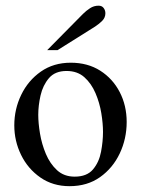

<svg xmlns="http://www.w3.org/2000/svg" viewBox="-20 -635 492 669"><path d="M421.4 -210Q421.4 -151.4 397.2 -100.3Q373 -49.3 328.6 -17.8Q284.2 13.7 222.2 13.7Q164.1 13.7 120.6 -16.6Q77.1 -46.9 53.5 -95.2Q29.8 -143.6 29.8 -198.2Q29.8 -254.9 54 -304.7Q78.1 -354.5 122.3 -385.5Q166.5 -416.5 226.6 -416.5Q285.6 -416.5 329.3 -388.7Q373 -360.8 397.2 -314Q421.4 -267.1 421.4 -210ZM338.9 -175.3Q338.9 -204.6 333 -240.7Q327.1 -276.9 312.7 -310.5Q298.3 -344.2 273.9 -366Q249.5 -387.7 211.9 -387.7Q171.9 -387.7 150.6 -362.8Q129.4 -337.9 121.3 -302.5Q113.3 -267.1 113.3 -234.9Q113.3 -206.1 119.4 -169.4Q125.5 -132.8 139.9 -98.6Q154.3 -64.5 178.7 -42Q203.1 -19.5 240.2 -19.5Q282.7 -19.5 304 -44.7Q325.2 -69.8 332 -106Q338.9 -142.1 338.9 -175.3ZM347.2 -588.9Q347.2 -573.7 336.4 -562.7Q325.7 -551.8 311.5 -542.5L180.7 -460.4H144.5L269 -586.4Q280.3 -597.7 293.7 -606.4Q307.1 -615.2 323.7 -615.2Q335 -615.2 341.1 -607.2Q347.2 -599.1 347.2 -588.9Z"/></svg>

Font: Rohingya Solluk
Style: Regular
Weight: 400
Designer: SIL International
Foundry: SIL International
Version: Version 1.001